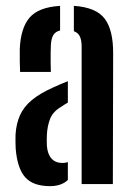

<svg xmlns="http://www.w3.org/2000/svg" viewBox="-20 -628 452 655"><path d="M33.5 -121Q33 -132 32.8 -145Q32.5 -158 33 -169Q35.5 -207 48.5 -235.5Q61.5 -264 88.5 -286.5Q115.5 -309 161 -329.5Q174 -335.5 186.5 -340.8Q199 -346 211.5 -351V-278Q206 -275 200 -271.2Q194 -267.5 187.5 -263Q160 -246.5 150.8 -222.2Q141.5 -198 140 -169Q139.5 -159.5 139.5 -149.5Q139.5 -139.5 140 -129.5Q142.5 -101.5 156 -86.8Q169.5 -72 193.5 -72Q202.5 -72 211.5 -75V-14Q189.5 7 150.5 7Q93 7 66 -23.2Q39 -53.5 33.5 -121ZM48.5 -382.5Q48 -394.5 47.5 -418.8Q47 -443 47.5 -461Q50.5 -532.5 81 -568Q111.5 -603.5 185 -608V-524Q169.5 -520.5 162 -508.5Q154.5 -496.5 153.5 -473Q153 -463.5 152.8 -446.5Q152.5 -429.5 152.8 -412Q153 -394.5 153.5 -382.5ZM258.5 0V-469.5Q258.5 -490.5 252.5 -503.5Q246.5 -516.5 232 -521.5V-608Q308 -603 337.2 -564.2Q366.5 -525.5 366 -445L365 0Z"/></svg>

Font: Big Shoulders Stencil Display Thin
Style: Bold
Weight: 700
Version: Version 2.001